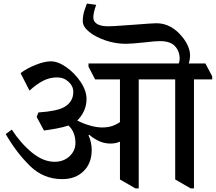

<svg xmlns="http://www.w3.org/2000/svg" viewBox="-20 -1012 1207 1074"><path d="M518 -985Q502 -941 502 -914Q502 -891 523 -878Q544 -865 585 -865Q609 -865 662 -869Q715 -873 733 -874Q835 -882 855 -882Q897 -882 933 -862.5Q969 -843 995 -811Q1017 -786 1030 -757.5Q1043 -729 1043 -704Q1043 -680 1036 -657H1129L1167 -585V-568H1065V42H1047L960 -8V-568H756V42H738L651 -8V-219H649Q627 -209 598 -209Q567 -209 539 -220.5Q511 -232 479 -258L475 -256Q493 -215 493 -173Q493 -99 447.5 -54.5Q402 -10 328 -10Q223 -10 147.5 -84Q72 -158 12 -262L46 -287Q96 -210 159 -158.5Q222 -107 285 -107Q336 -107 369 -138Q402 -169 402 -212Q402 -274 363 -310Q334 -300 295.5 -293Q257 -286 226 -282L185 -358L195 -383Q299 -390 339 -413Q390 -442 390 -498Q390 -530 363.5 -554.5Q337 -579 299 -579Q258 -579 221 -560Q184 -541 145 -505L95 -603Q129 -629 179 -649Q229 -669 264 -669Q305 -669 352 -635.5Q399 -602 431.5 -553Q464 -504 464 -458Q464 -423 450 -392Q436 -361 412 -338Q442 -322 480.5 -310.5Q519 -299 551 -299Q582 -299 605.5 -306.5Q629 -314 651 -329V-568H512L475 -639V-657H980Q985 -670 985 -684Q985 -725 959 -753.5Q933 -782 875 -782Q846 -782 790 -775Q716 -767 683 -767Q626 -767 570 -786Q514 -805 478.5 -834Q443 -863 443 -893Q443 -928 454 -958.5Q465 -989 466 -992Z"/></svg>

Font: Martel
Style: Bold
Weight: 700
Designer: Dan Reynolds
Foundry: Dan Reynolds
Version: Version 1.001; ttfautohint (v1.1) -l 5 -r 5 -G 72 -x 0 -D la